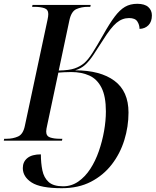

<svg xmlns="http://www.w3.org/2000/svg" viewBox="-42 -740 819 1010"><path d="M283 250Q171 250 124.5 220Q78 190 78 144Q78 111 102 91.5Q126 72 173 72Q173 118 181 156.5Q189 195 214 217.5Q239 240 290 240Q334 240 370 215Q406 190 433 148.5Q460 107 478 55Q496 3 505.5 -51Q515 -105 515 -154Q515 -233 492 -278.5Q469 -324 428 -342.5Q387 -361 333 -361Q312 -361 295.5 -360Q279 -359 265 -358L206 -80Q204 -72 202.5 -63Q201 -54 201 -48Q201 -24 221.5 -17Q242 -10 273 -10H286L284 0H-22L-20 -10H-7Q26 -10 53 -22Q80 -34 89 -79L208 -636Q212 -654 212 -666Q212 -690 191.5 -697Q171 -704 140 -704H127L129 -714H435L433 -704H420Q386 -704 359.5 -692Q333 -680 323 -633L267 -369Q323 -370 352 -380.5Q381 -391 402 -409Q423 -428 445.5 -463.5Q468 -499 501 -557Q534 -616 561 -652Q588 -688 615.5 -704Q643 -720 680 -720Q719 -720 738 -703Q757 -686 757 -659Q757 -626 739 -607.5Q721 -589 692 -588Q692 -609 680.5 -627Q669 -645 637 -645Q601 -645 571 -620Q541 -595 501 -531Q471 -484 449.5 -451.5Q428 -419 406 -399Q384 -379 353 -370Q486 -370 560 -315Q634 -260 634 -148Q634 -74 612 -3Q590 68 546 125Q502 182 436.5 216Q371 250 283 250Z"/></svg>

Font: Noto Serif Display Medium
Style: Italic
Weight: 500
Italic angle: -12°
Designer: Monotype Design Team
Foundry: Monotype Imaging Inc.
Version: Version 2.009